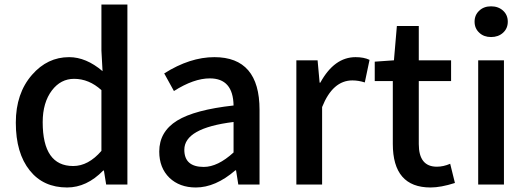

<svg xmlns="http://www.w3.org/2000/svg" viewBox="-20 -817 2337 850"><path d="M112 -62Q50 -139 50 -274Q50 -404 122 -486Q190 -564 286 -564Q361 -564 434 -502L429 -593V-797H544V0H450L440 -62H437Q364 13 277 13Q172 13 112 -62ZM429 -149V-418Q374 -468 308 -468Q249 -468 210 -417Q169 -363 169 -276Q169 -82 304 -82Q371 -82 429 -149Z M730 -30Q685 -74 685 -146Q685 -234 764 -283Q842 -331 1014 -350Q1012 -470 909 -470Q838 -470 750 -414L707 -492Q821 -564 929 -564Q1129 -564 1129 -331V0H1035L1025 -63H1022Q934 13 847 13Q775 13 730 -30ZM1014 -142V-277Q796 -250 796 -154Q796 -78 882 -78Q944 -78 1014 -142Z M1292 -550H1386L1395 -451H1398Q1460 -564 1554 -564Q1591 -564 1616 -552L1595 -452Q1567 -461 1540 -461Q1453 -461 1406 -343V0H1292Z M1719 -180V-458H1639V-544L1724 -550L1737 -702H1834V-550H1977V-458H1834V-179Q1834 -79 1914 -79Q1943 -79 1973 -92L1994 -7Q1932 13 1886 13Q1719 13 1719 -180Z M2097 -550H2211V0H2097ZM2102 -672Q2081 -691 2081 -721Q2081 -751 2102 -770Q2122 -789 2154 -789Q2186 -789 2207 -770Q2228 -751 2228 -721Q2228 -691 2207 -672Q2186 -653 2154 -653Q2122 -653 2102 -672Z"/></svg>

Font: Noto Sans S Chinese Medium
Style: Regular
Weight: 500
Designer: Ryoko NISHIZUKA  (kana & ideographs); Paul D. Hunt (Latin, Greek & Cyrillic); Wenlong ZHANG  (bopomofo); Sandoll Communi
Foundry: Adobe Systems Incorporated
Version: Version 1.000;PS 1;hotconv 1.0.78;makeotf.lib2.5.61930